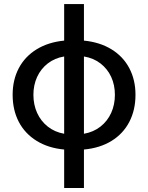

<svg xmlns="http://www.w3.org/2000/svg" viewBox="-20 -738 738 957"><path d="M299.8 7.3Q220.7 0 162.6 -35.9Q104.5 -71.8 73.7 -130.6Q43 -189.5 43 -265.6Q43 -339.8 73.7 -398.2Q104.5 -456.5 162.6 -492.2Q220.7 -527.8 299.8 -535.6V-717.8H398.4V-535.6Q477.5 -527.8 535.6 -492.2Q593.8 -456.5 624.5 -398.2Q655.3 -339.8 655.3 -265.6Q655.3 -189.5 624.5 -130.4Q593.8 -71.3 535.9 -35.6Q478 0 398.4 7.3V199.2H299.8ZM299.8 -71.3V-456.5Q252.9 -448.7 218.3 -421.9Q183.6 -395 165 -354.5Q146.5 -314 146.5 -265.6Q146.5 -216.3 165 -175.3Q183.6 -134.3 218.3 -106.9Q252.9 -79.6 299.8 -71.3ZM552.7 -265.6Q552.7 -314.5 534.2 -354.7Q515.6 -395 480.7 -421.9Q445.8 -448.7 398.4 -456.5V-71.3Q445.8 -79.6 480.7 -106.9Q515.6 -134.3 534.2 -175.3Q552.7 -216.3 552.7 -265.6Z"/></svg>

Font: Pretendard Medium
Style: Regular
Weight: 500
Designer: Base glyphs from Inter by Rasmus Andersson; Hangeul glyphs from Noto Sans CJK(Source Han Sans) by Jang Soo-young and Kan
Foundry: Kil Hyung-jin
Version: Version 1.309